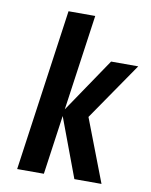

<svg xmlns="http://www.w3.org/2000/svg" viewBox="-83 -791 669 853"><g transform="rotate(10 252.0 -365.0)"><path d="M53.6 0H174.1L211.9 -267.1L311.7 0H434.1L325.4 -283L504.1 -542.7H381.7L215.9 -297.9L277.1 -730H156.6Z"/></g></svg>

Font: Secuela ExtLt
Style: Italic
Weight: 200
Italic angle: -8°
Designer: Fernando Haro
Foundry: deFharo
Version: Version 1.704